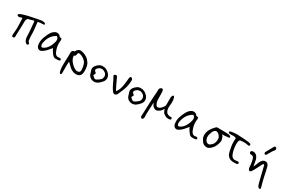

<svg xmlns="http://www.w3.org/2000/svg" viewBox="156 -2205 5781 3881"><g transform="rotate(30 3046.0 -264.5)"><path d="M161 19Q139 17 150 -75Q155 -121 156 -169Q157 -217 155 -269Q152 -328 150.5 -363.5Q149 -399 148 -412Q128 -414 103 -402Q78 -389 52 -398Q30 -404 32 -427Q32 -449 129 -479Q173 -493 216.5 -503Q260 -513 310.5 -523.5Q361 -534 427 -546L500 -560Q515 -563 527 -562Q572 -562 595 -546Q600 -541 602 -532Q604 -523 603 -516Q602 -513 579 -511Q567 -510 554 -509.5Q541 -509 527 -509Q523 -508 515.5 -507.5Q508 -507 497 -505Q485 -503 474.5 -502Q464 -501 454 -500L457 -452L462 -412Q471 -342 474 -306L476 -258Q478 -201 479 -159Q481 -116 488 -75Q496 -63 504.5 -52Q513 -41 523 -31Q530 -21 520 -8.5Q510 4 499 4Q495 4 490.5 3.5Q486 3 481 2Q463 -4 448.5 -24Q434 -44 425.5 -68.5Q417 -93 416 -111Q411 -243 404 -307Q400 -372 395 -411Q391 -446 390.5 -464Q390 -482 372 -482Q367 -482 341 -473Q328 -469 313.5 -464.5Q299 -460 284 -456Q262 -455 245 -444Q221 -413 221 -392Q221 -291 215 -165Q212 -101 210.5 -63.5Q209 -26 210 -15Q212 26 161 19Z M1138 -33Q1119 -33 1101.5 -41Q1084 -49 1070 -65Q1054 -84 1044.5 -96.5Q1035 -109 1027 -122Q1019 -135 1005 -156Q1002 -162 998.5 -170.5Q995 -179 988 -194Q972 -176 960 -163Q948 -150 937 -136Q914 -105 886.5 -80.5Q859 -56 827 -36Q802 -18 775 -19.5Q748 -21 727.5 -39.5Q707 -58 699 -91Q690 -142 694 -185Q698 -228 713 -271.5Q728 -315 752 -366Q778 -418 802.5 -447.5Q827 -477 864 -496Q923 -521 972 -483Q977 -479 983 -468.5Q989 -458 994 -456Q1017 -452 1028 -450Q1039 -448 1042.5 -441.5Q1046 -435 1046 -416Q1046 -413 1044.5 -396.5Q1043 -380 1041.5 -361.5Q1040 -343 1040 -333Q1040 -283 1052.5 -235.5Q1065 -188 1087 -141Q1104 -110 1122.5 -98Q1141 -86 1163 -86Q1165 -86 1175.5 -87.5Q1186 -89 1196 -90Q1206 -91 1205 -91Q1216 -91 1225 -86.5Q1234 -82 1239 -70Q1247 -53 1231 -45Q1215 -37 1188.5 -35Q1162 -33 1138 -33ZM776 -95H793Q839 -109 874 -145.5Q909 -182 933.5 -232Q958 -282 970 -336Q978 -372 969.5 -398.5Q961 -425 931 -445Q867 -409 826.5 -356.5Q786 -304 767 -236Q754 -191 752 -158Q750 -125 776 -95Z M1406 -118Q1405 -101 1402.5 -83.5Q1400 -66 1400 -50Q1399 56 1400 163Q1387 194 1369.5 183.5Q1352 173 1340.5 117.5Q1329 62 1332 -39Q1333 -72 1334.5 -116.5Q1336 -161 1337 -205.5Q1338 -250 1338 -283Q1338 -319 1350 -334Q1362 -349 1400 -355Q1428 -408 1460.5 -423.5Q1493 -439 1552 -422Q1605 -409 1649 -379.5Q1693 -350 1725 -302Q1749 -273 1760 -229Q1771 -185 1772.5 -140Q1774 -95 1769 -61Q1758 13 1683 30Q1638 37 1599.5 25.5Q1561 14 1526 -8Q1494 -31 1468 -59Q1442 -87 1406 -118ZM1427 -272Q1427 -225 1450.5 -183.5Q1474 -142 1507.5 -109.5Q1541 -77 1572 -57Q1591 -44 1613 -37Q1635 -30 1658 -34Q1683 -38 1694 -50.5Q1705 -63 1707 -86Q1709 -112 1703.5 -150Q1698 -188 1686.5 -224Q1675 -260 1657 -280Q1601 -342 1525 -363Q1497 -374 1483 -360.5Q1469 -347 1465 -317Q1463 -303 1461 -296Q1459 -289 1451.5 -284.5Q1444 -280 1427 -272Z M2042 -20Q1994 -20 1955 -46.5Q1916 -73 1900 -125Q1896 -140 1891.5 -155.5Q1887 -171 1881 -185Q1859 -240 1895 -292Q1927 -335 1964.5 -358.5Q2002 -382 2045 -380Q2093 -382 2131 -362Q2169 -342 2200 -309Q2241 -263 2241 -210Q2241 -161 2207 -121Q2172 -77 2131 -48.5Q2090 -20 2042 -20ZM2039 -75Q2053 -75 2074.5 -87Q2096 -99 2117 -115Q2138 -131 2149 -143Q2164 -156 2169.5 -177.5Q2175 -199 2175 -214Q2175 -233 2166.5 -253.5Q2158 -274 2145 -285Q2123 -303 2100 -313.5Q2077 -324 2054 -324Q2037 -324 2019.5 -318Q2002 -312 1983 -297Q1967 -286 1956.5 -270Q1946 -254 1946 -241Q1946 -230 1955 -218Q1964 -206 1984 -192Q1986 -191 1987 -187Q1988 -183 1991 -176L1965 -129Q1984 -110 2003 -92.5Q2022 -75 2039 -75Z M2479 -36Q2462 -56 2442.5 -90Q2423 -124 2406 -159Q2389 -194 2377 -220Q2365 -246 2363 -250L2321 -328Q2328 -348 2343.5 -354Q2359 -360 2376 -361Q2383 -361 2395.5 -338Q2408 -315 2426.5 -274.5Q2445 -234 2469.5 -183Q2494 -132 2524 -76Q2554 -113 2570.5 -153Q2587 -193 2593 -227Q2596 -243 2598.5 -257Q2601 -271 2604 -290Q2607 -309 2610.5 -340.5Q2614 -372 2618 -424Q2620 -445 2628 -460.5Q2636 -476 2650.5 -476Q2665 -476 2685 -448Q2691 -441 2690.5 -414Q2690 -387 2686.5 -356.5Q2683 -326 2679 -306Q2668 -244 2644 -183Q2620 -122 2590 -57Q2571 -15 2539.5 -8.5Q2508 -2 2479 -36Z M2929 -20Q2881 -20 2842 -46.5Q2803 -73 2787 -125Q2783 -140 2778.5 -155.5Q2774 -171 2768 -185Q2746 -240 2782 -292Q2814 -335 2851.5 -358.5Q2889 -382 2932 -380Q2980 -382 3018 -362Q3056 -342 3087 -309Q3128 -263 3128 -210Q3128 -161 3094 -121Q3059 -77 3018 -48.5Q2977 -20 2929 -20ZM2926 -75Q2940 -75 2961.5 -87Q2983 -99 3004 -115Q3025 -131 3036 -143Q3051 -156 3056.5 -177.5Q3062 -199 3062 -214Q3062 -233 3053.5 -253.5Q3045 -274 3032 -285Q3010 -303 2987 -313.5Q2964 -324 2941 -324Q2924 -324 2906.5 -318Q2889 -312 2870 -297Q2854 -286 2843.5 -270Q2833 -254 2833 -241Q2833 -230 2842 -218Q2851 -206 2871 -192Q2873 -191 2874 -187Q2875 -183 2878 -176L2852 -129Q2871 -110 2890 -92.5Q2909 -75 2926 -75Z M3236 138Q3229 133 3224 122Q3219 111 3220 101Q3222 67 3224 19Q3226 -29 3228 -84Q3230 -139 3232.5 -194Q3235 -249 3237.5 -297Q3240 -345 3242 -378Q3242 -378 3243.5 -396.5Q3245 -415 3247 -441Q3249 -467 3250 -489Q3251 -511 3250 -517Q3246 -541 3257 -558.5Q3268 -576 3286 -585Q3307 -597 3323 -583.5Q3339 -570 3340 -535Q3342 -518 3342.5 -488Q3343 -458 3343 -424.5Q3343 -391 3344 -361.5Q3345 -332 3348 -315Q3356 -274 3378 -237Q3389 -218 3409 -216Q3429 -214 3451 -224Q3474 -234 3498.5 -262.5Q3523 -291 3542 -323Q3544 -327 3544.5 -348.5Q3545 -370 3544.5 -399.5Q3544 -429 3544 -459.5Q3544 -490 3545 -514Q3546 -538 3550 -546Q3569 -589 3587.5 -576.5Q3606 -564 3615 -507.5Q3624 -451 3612 -360Q3608 -328 3612.5 -292Q3617 -256 3633.5 -227.5Q3650 -199 3681 -188Q3692 -184 3709 -181Q3726 -178 3738 -179Q3752 -181 3762 -177.5Q3772 -174 3775 -159Q3777 -146 3771.5 -136.5Q3766 -127 3752 -124Q3715 -116 3680 -126Q3645 -136 3619 -155Q3591 -173 3578.5 -198Q3566 -223 3555 -257Q3542 -238 3530 -220Q3518 -202 3501 -188Q3490 -179 3473.5 -168Q3457 -157 3436.5 -151Q3416 -145 3393 -151Q3370 -157 3344 -181Q3329 -195 3316.5 -221Q3304 -247 3298 -258L3297 -200Q3297 -190 3295.5 -166Q3294 -142 3292.5 -111Q3291 -80 3290 -48.5Q3289 -17 3288 7Q3287 31 3288 41Q3290 70 3290.5 86Q3291 102 3280 125Q3274 138 3261 142.5Q3248 147 3236 138Z M4326 -33Q4307 -33 4289.5 -41Q4272 -49 4258 -65Q4242 -84 4232.5 -96.5Q4223 -109 4215 -122Q4207 -135 4193 -156Q4190 -162 4186.5 -170.5Q4183 -179 4176 -194Q4160 -176 4148 -163Q4136 -150 4125 -136Q4102 -105 4074.5 -80.5Q4047 -56 4015 -36Q3990 -18 3963 -19.5Q3936 -21 3915.5 -39.5Q3895 -58 3887 -91Q3878 -142 3882 -185Q3886 -228 3901 -271.5Q3916 -315 3940 -366Q3966 -418 3990.5 -447.5Q4015 -477 4052 -496Q4111 -521 4160 -483Q4165 -479 4171 -468.5Q4177 -458 4182 -456Q4205 -452 4216 -450Q4227 -448 4230.5 -441.5Q4234 -435 4234 -416Q4234 -413 4232.5 -396.5Q4231 -380 4229.5 -361.5Q4228 -343 4228 -333Q4228 -283 4240.5 -235.5Q4253 -188 4275 -141Q4292 -110 4310.5 -98Q4329 -86 4351 -86Q4353 -86 4363.5 -87.5Q4374 -89 4384 -90Q4394 -91 4393 -91Q4404 -91 4413 -86.5Q4422 -82 4427 -70Q4435 -53 4419 -45Q4403 -37 4376.5 -35Q4350 -33 4326 -33ZM3964 -95H3981Q4027 -109 4062 -145.5Q4097 -182 4121.5 -232Q4146 -282 4158 -336Q4166 -372 4157.5 -398.5Q4149 -425 4119 -445Q4055 -409 4014.5 -356.5Q3974 -304 3955 -236Q3942 -191 3940 -158Q3938 -125 3964 -95Z M4678 -10Q4649 -10 4619.5 -21.5Q4590 -33 4573 -54Q4550 -86 4536.5 -108.5Q4523 -131 4517 -154.5Q4511 -178 4511 -214Q4517 -287 4551 -343Q4585 -399 4632 -445Q4650 -465 4675 -466.5Q4700 -468 4721 -458Q4770 -437 4800.5 -413Q4831 -389 4848 -355Q4865 -321 4872 -270Q4861 -188 4825 -124.5Q4789 -61 4724 -22Q4707 -10 4678 -10ZM4645 -90Q4659 -85 4675 -84Q4691 -83 4705 -90Q4731 -109 4748.5 -125.5Q4766 -142 4776.5 -163.5Q4787 -185 4794 -220Q4795 -226 4795.5 -242Q4796 -258 4796 -274Q4796 -290 4794 -296Q4780 -331 4755 -356.5Q4730 -382 4702 -388.5Q4674 -395 4654 -376Q4629 -356 4619.5 -336Q4610 -316 4605 -293Q4600 -270 4589 -243Q4585 -218 4588 -188Q4591 -158 4604.5 -131.5Q4618 -105 4645 -90ZM4877 -394Q4837 -393 4794 -396.5Q4751 -400 4710 -404Q4691 -406 4675 -406.5Q4659 -407 4649.5 -415.5Q4640 -424 4640 -447Q4643 -454 4659.5 -459Q4676 -464 4688 -464Q4744 -464 4807.5 -464Q4871 -464 4926 -460Q4944 -459 4962 -450.5Q4980 -442 4987 -429Q4994 -416 4978 -403Q4967 -407 4938 -401Q4909 -395 4877 -394Z M5312 -19Q5267 -19 5232 -29Q5197 -39 5170 -69Q5147 -94 5136.5 -122Q5126 -150 5120.5 -181Q5115 -212 5108 -245Q5100 -283 5096 -319.5Q5092 -356 5094 -393L5098 -464Q5085 -472 5072 -475.5Q5059 -479 5046 -480Q5021 -482 4997.5 -479Q4974 -476 4951 -478Q4930 -480 4921 -490Q4912 -500 4915 -510.5Q4918 -521 4933 -526Q4948 -531 4964 -533.5Q4980 -536 4996 -538Q5013 -541 5040 -542.5Q5067 -544 5111.5 -543Q5156 -542 5227 -537Q5241 -536 5256 -535Q5271 -534 5285 -532Q5316 -530 5348 -526.5Q5380 -523 5401 -514Q5422 -505 5418 -484Q5416 -466 5400.5 -464Q5385 -462 5363 -467.5Q5341 -473 5317 -475Q5293 -477 5269.5 -475.5Q5246 -474 5199 -469Q5186 -464 5179 -453Q5172 -442 5170 -428Q5164 -398 5165 -354.5Q5166 -311 5173.5 -264Q5181 -217 5194.5 -175.5Q5208 -134 5227 -107Q5247 -86 5262.5 -79Q5278 -72 5289.5 -72Q5301 -72 5308 -72Q5325 -72 5340 -75.5Q5355 -79 5369 -78.5Q5383 -78 5395 -66Q5408 -50 5396 -37.5Q5384 -25 5370 -22Q5351 -19 5335.5 -19Q5320 -19 5312 -19Z M6027 183Q6010 181 5998.5 173Q5987 165 5980 154Q5971 135 5965 116.5Q5959 98 5954 79L5871 -258Q5864 -291 5853.5 -292Q5843 -293 5831.5 -276.5Q5820 -260 5810 -238.5Q5800 -217 5793 -204Q5774 -167 5763 -146Q5752 -125 5744.5 -111.5Q5737 -98 5729 -85Q5721 -72 5708 -52Q5703 -41 5694 -35.5Q5685 -30 5677 -29Q5655 -26 5644 -46.5Q5633 -67 5631 -86Q5631 -96 5630.5 -100Q5630 -104 5629.5 -112.5Q5629 -121 5627 -146Q5624 -175 5618.5 -204.5Q5613 -234 5606 -265Q5587 -335 5538 -331Q5514 -329 5501.5 -339.5Q5489 -350 5488 -365Q5487 -380 5497.5 -392Q5508 -404 5530 -406Q5571 -410 5604 -388Q5637 -366 5655 -322Q5665 -300 5670.5 -268Q5676 -236 5681.5 -203.5Q5687 -171 5694 -146Q5706 -167 5717.5 -201Q5729 -235 5745 -270.5Q5761 -306 5785 -331Q5809 -356 5845 -359Q5900 -364 5929 -307Q5933 -298 5941 -266.5Q5949 -235 5958.5 -191Q5968 -147 5977.5 -102Q5987 -57 5995.5 -20.5Q6004 16 6009 33Q6014 57 6022.5 83.5Q6031 110 6037 133Q6043 156 6042 170Q6041 184 6027 183ZM5763 -477Q5754 -486 5751.5 -499Q5749 -512 5756 -523Q5769 -546 5781 -568.5Q5793 -591 5805 -613Q5817 -635 5829.5 -657Q5842 -679 5855 -701Q5868 -721 5886 -713Q5906 -705 5913 -685.5Q5920 -666 5906 -649Q5876 -615 5854 -575.5Q5832 -536 5808 -498Q5803 -484 5788.5 -475.5Q5774 -467 5763 -477Z"/></g></svg>

Font: Mynerve
Style: Regular
Weight: 400
Designer: Carolina Short
Foundry: Carolina Short
Version: Version 1.000; ttfautohint (v1.8.4.7-5d5b)